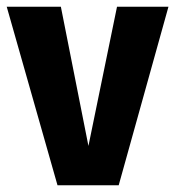

<svg xmlns="http://www.w3.org/2000/svg" viewBox="-25 -551 521 571"><path d="M328 0H146L-5 -531H156L238 -117L323 -531H476Z"/></svg>

Font: Fira Sans Condensed
Style: Bold
Weight: 700
Width: 3
Designer: bBox Type GmbH & Carrois Corporate GbR & Edenspiekermann AG
Foundry: bBox Type GmbH & Carrois Corporate GbR & Edenspiekermann AG
Version: Version 4.301